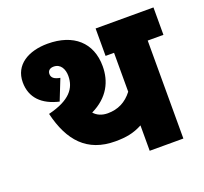

<svg xmlns="http://www.w3.org/2000/svg" viewBox="-112 -763 953 895"><g transform="rotate(-20 365.0 -316.0)"><path d="M652 -486H730V-622H443V-486H485V-293C453 -251 412 -231 362 -231C333 -231 310 -241 294 -259C382 -302 414 -371 414 -446C414 -563 336 -632 208 -632C113 -632 38 -589 38 -502C38 -425 87 -378 169 -359L210 -462C182 -467 168 -477 168 -496C168 -512 179 -522 198 -522C233 -522 248 -491 248 -458C248 -397 213 -349 103 -322C137 -179 211 -96 350 -96C404 -96 442 -103 485 -126V0H652Z"/></g></svg>

Font: Noto Sans SemiCondensed Black
Style: Italic
Weight: 900
Width: 4
Italic angle: -12°
Designer: Monotype Design Team
Foundry: Monotype Imaging Inc.
Version: Version 2.013